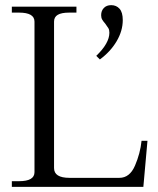

<svg xmlns="http://www.w3.org/2000/svg" viewBox="-20 -726 613 746"><path d="M354 -509Q405 -558 405 -599Q405 -610 401 -616.5Q397 -623 389 -634Q381 -643 377 -650Q373 -657 373 -667Q373 -684 383.5 -695Q394 -706 412 -706Q432 -706 444.5 -692Q457 -678 457 -648Q457 -606 433 -565.5Q409 -525 368 -495ZM26 -22H54Q114 -22 114 -57V-642Q114 -677 54 -677H26V-700H277V-677H249Q219 -677 204.5 -668.5Q190 -660 190 -642V-73Q190 -35 250 -35H444Q484 -35 504.5 -82.5Q525 -130 530 -179H553L537 0H26Z"/></svg>

Font: Taviraj Light
Style: Regular
Weight: 300
Designer: Katatrad Team
Foundry: CadsonDemak
Version: Version 1.001